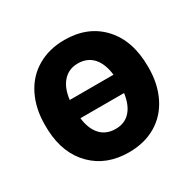

<svg xmlns="http://www.w3.org/2000/svg" viewBox="-127 -670 817 811"><g transform="rotate(-30 282.0 -264.0)"><path d="M282.2 -104Q326.7 -104 353.5 -133.1Q380.4 -162.1 388.2 -217.8H175.3Q181.6 -163.6 209 -133.8Q236.3 -104 282.2 -104ZM281.2 -423.8Q236.8 -423.8 209 -393.1Q181.2 -362.3 174.8 -307.1H388.2Q381.3 -364.3 353.8 -394Q326.2 -423.8 281.2 -423.8ZM31.2 -269Q31.2 -348.1 61.8 -409.7Q92.3 -471.2 149.4 -504.6Q206.5 -538.1 281.2 -538.1Q395.5 -538.1 463.6 -464.6Q531.7 -391.1 531.7 -264.2V-258.8Q531.7 -179.7 501.2 -118.2Q470.7 -56.6 414.3 -23.4Q357.9 9.8 282.2 9.8Q172.9 9.8 105 -58.1Q37.1 -126 31.7 -241.2Z"/></g></svg>

Font: MAUL Bold
Style: Bold
Weight: 700
Designer: MAUL
Version: Version 1.0; 2020; ttfautohint (v1.8.3)